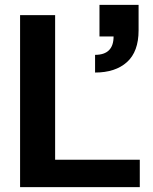

<svg xmlns="http://www.w3.org/2000/svg" viewBox="-20 -764 625 784"><path d="M62 0V-702.1H205.1V-111.8H550.8V0ZM443.8 -615.2H386.2V-744.1H545.9V-640.1Q545.9 -553.2 498.5 -510.5Q451.2 -467.8 368.2 -467.8V-540Q443.8 -540 443.8 -615.2Z"/></svg>

Font: LT Superior
Style: Bold
Weight: 400
Designer: Daniel Lyons
Foundry: LyonsType
Version: Version 1.000